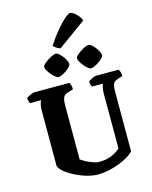

<svg xmlns="http://www.w3.org/2000/svg" viewBox="-166 -1303 1115 1409"><g transform="rotate(-15 391.5 -599.0)"><path d="M401 0Q358 0 311 -14.5Q264 -29 222 -51Q180 -73 152 -97.5Q124 -122 121 -143V-561Q121 -587 126 -607.5Q131 -628 138 -635H52Q50 -640 46 -651Q42 -662 41 -675Q46 -681 58.5 -687.5Q71 -694 83.5 -699Q96 -704 101 -704H370Q374 -698 378.5 -683.5Q383 -669 383 -652L340 -639Q327 -635 317 -627Q307 -619 302 -602Q297 -585 297 -553V-142Q310 -133 327.5 -123Q345 -113 364 -105Q383 -97 400 -92Q417 -87 429 -87Q467 -87 496.5 -94.5Q526 -102 550 -115.5Q574 -129 593 -146V-560Q593 -586 597 -607Q601 -628 607 -635H523Q519 -640 516 -651Q513 -662 512 -675Q518 -681 530 -688Q542 -695 554 -699.5Q566 -704 572 -704H744Q749 -697 753 -684.5Q757 -672 758 -652L726 -642Q707 -636 696.5 -628Q686 -620 681.5 -602.5Q677 -585 677 -550V-103Q660 -83 629 -64.5Q598 -46 559.5 -31.5Q521 -17 480 -8.5Q439 0 401 0ZM551 -766Q542 -766 528.5 -777Q515 -788 501.5 -804Q488 -820 479 -836.5Q470 -853 470 -864Q470 -873 482.5 -885Q495 -897 513 -909Q531 -921 549 -929Q567 -937 578 -937Q587 -937 600 -926Q613 -915 625.5 -898.5Q638 -882 646 -865.5Q654 -849 654 -839Q654 -830 642.5 -817.5Q631 -805 614 -793.5Q597 -782 580 -774Q563 -766 551 -766ZM304 -766Q295 -766 281 -777Q267 -788 253 -804.5Q239 -821 230 -837.5Q221 -854 221 -864Q221 -873 233.5 -885Q246 -897 264 -909Q282 -921 300 -929Q318 -937 329 -937Q338 -937 351 -926Q364 -915 376.5 -899Q389 -883 397 -866.5Q405 -850 405 -839Q405 -830 394 -817.5Q383 -805 366.5 -793.5Q350 -782 333 -774Q316 -766 304 -766ZM373 -966Q357 -970 342.5 -980Q328 -990 321 -999Q360 -1058 397 -1102.5Q434 -1147 463.5 -1172.5Q493 -1198 507 -1198Q518 -1198 534 -1187Q550 -1176 565 -1158Q580 -1140 586 -1120Z"/></g></svg>

Font: Texturina 12pt Black
Style: Regular
Weight: 900
Designer: Guillermo Torres Carreño
Foundry: Omnibus-Type
Version: Version 1.002